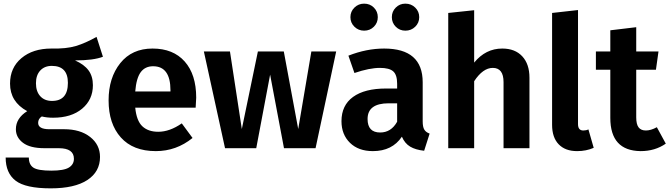

<svg xmlns="http://www.w3.org/2000/svg" viewBox="-20 -812 3668 1052"><path d="M509 -610 544 -501Q492 -481 391 -481Q441 -459 465 -426.5Q489 -394 489 -345Q489 -266 430 -216.5Q371 -167 271 -167Q236 -167 209 -174Q189 -161 189 -139Q189 -104 250 -104H331Q420 -104 474 -61.5Q528 -19 528 48Q528 129 458.5 174.5Q389 220 258 220Q120 220 65.5 178Q11 136 11 51H138Q138 90 163 106.5Q188 123 261 123Q330 123 357.5 106Q385 89 385 58Q385 0 302 0H224Q145 0 106 -29.5Q67 -59 67 -104Q67 -164 129 -203Q35 -254 35 -354Q35 -441 97.5 -493.5Q160 -546 261 -546Q343 -544 396 -560Q449 -576 509 -610ZM264 -451Q224 -451 200.5 -425.5Q177 -400 177 -356Q177 -311 200.5 -285Q224 -259 265 -259Q352 -259 352 -358Q352 -451 264 -451Z M1055 -277Q1055 -267 1052 -222H721Q728 -150 760 -120Q792 -90 847 -90Q910 -90 976 -136L1035 -56Q946 16 834 16Q709 16 642 -59Q575 -134 575 -262Q575 -386 639 -466Q703 -546 816 -546Q929 -546 992 -475Q1055 -404 1055 -277ZM914 -311V-317Q914 -449 819 -449Q775 -449 751 -416.5Q727 -384 721 -311Z M1822 -530 1709 0H1536L1460 -403L1384 0H1213L1097 -530H1240L1305 -105L1393 -530H1535L1614 -105L1686 -530Z M1975 -792Q2007 -792 2028.5 -770.5Q2050 -749 2050 -718Q2050 -687 2028.5 -665.5Q2007 -644 1975 -644Q1944 -644 1922 -665.5Q1900 -687 1900 -718Q1900 -749 1922 -770.5Q1944 -792 1975 -792ZM2201 -792Q2233 -792 2255 -770.5Q2277 -749 2277 -718Q2277 -687 2255 -665.5Q2233 -644 2201 -644Q2170 -644 2148.5 -665.5Q2127 -687 2127 -718Q2127 -749 2148.5 -770.5Q2170 -792 2201 -792ZM2296 -147Q2296 -116 2305 -101.5Q2314 -87 2334 -80L2304 14Q2257 9 2227.5 -8.5Q2198 -26 2182 -63Q2129 16 2023 16Q1944 16 1897.5 -29.5Q1851 -75 1851 -148Q1851 -235 1914.5 -281Q1978 -327 2095 -327H2156V-353Q2156 -402 2134.5 -421Q2113 -440 2062 -440Q2004 -440 1922 -412L1889 -507Q1988 -546 2085 -546Q2296 -546 2296 -361ZM2063 -86Q2123 -86 2156 -145V-246H2110Q1994 -246 1994 -160Q1994 -86 2063 -86Z M2732 -546Q2802 -546 2841.5 -503.5Q2881 -461 2881 -386V0H2739V-362Q2739 -440 2680 -440Q2626 -440 2578 -367V0H2436V-741L2578 -756V-469Q2641 -546 2732 -546Z M3142 16Q3077 16 3041 -21.5Q3005 -59 3005 -128V-741L3147 -757V-132Q3147 -97 3176 -97Q3192 -97 3204 -103L3233 -2Q3192 16 3142 16Z M3579 -115 3628 -25Q3569 16 3490 16Q3324 14 3324 -166V-430H3245V-530H3324V-646L3466 -663V-530H3588L3574 -430H3466V-169Q3466 -131 3479 -114Q3492 -97 3519 -97Q3546 -97 3579 -115Z"/></svg>

Font: Fira Sans SemiBold
Style: Regular
Weight: 600
Designer: bBox Type GmbH & Carrois Corporate GbR & Edenspiekermann AG
Foundry: bBox Type GmbH & Carrois Corporate GbR & Edenspiekermann AG
Version: Version 4.301;PS 004.301;hotconv 1.0.88;makeotf.lib2.5.64775